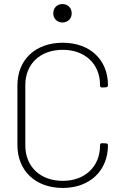

<svg xmlns="http://www.w3.org/2000/svg" viewBox="-20 -919 602 948"><path d="M288 -808C315 -808 334 -827 334 -853C334 -880 315 -899 288 -899C262 -899 243 -880 243 -853C243 -827 262 -808 288 -808ZM290 9C423 9 513 -76 513 -202C513 -208 509 -211 503 -211L484 -212C478 -212 474 -209 474 -203V-201C474 -97 400 -26 290 -26C178 -26 105 -97 105 -201V-499C105 -603 178 -673 290 -673C400 -673 474 -603 474 -499V-496C474 -490 478 -487 484 -487L503 -488C509 -488 513 -492 513 -498V-499C513 -625 423 -708 290 -708C155 -708 66 -624 66 -498V-203C66 -76 155 9 290 9Z"/></svg>

Font: Barlow ExtraLight
Style: Regular
Weight: 275
Designer: Jeremy Tribby
Foundry: Tribby Type
Version: Version 1.422;hotconv 1.0.109;makeotfexe 2.5.65596